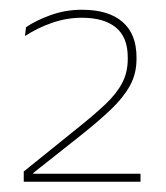

<svg xmlns="http://www.w3.org/2000/svg" viewBox="-20 -726 332 384"><path d="M27.5 -362.5V-383L133.5 -468.5Q168 -496 190.5 -517.2Q213 -538.5 224.2 -559.8Q235.5 -581 235.5 -608V-611.5Q235.5 -651.5 211.8 -671Q188 -690.5 144 -690.5Q113.5 -690.5 84.5 -680.5Q55.5 -670.5 30 -654L32 -671.5Q50.5 -684.5 80.5 -695.5Q110.5 -706.5 144 -706.5Q197 -706.5 225 -682.2Q253 -658 253 -611.5V-607.5Q253 -578.5 239.8 -554.5Q226.5 -530.5 201.8 -507Q177 -483.5 142.5 -456L46.5 -380V-373.5L39.5 -378.5H261V-362.5Z"/></svg>

Font: Anek Latin Medium Thin
Style: Regular
Weight: 250
Version: Version 1.003